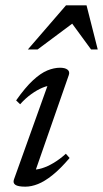

<svg xmlns="http://www.w3.org/2000/svg" viewBox="-20 -690 386 720"><path d="M32.5 -17.5 162.5 -380.5 177 -369.5Q161 -370 140.2 -361.5Q119.5 -353 97.5 -337.2Q75.5 -321.5 55.5 -299L40.5 -313.5Q75 -362.5 103.8 -389Q132.5 -415.5 157.5 -425.8Q182.5 -436 205 -436Q224 -436 233.2 -428.8Q242.5 -421.5 238 -408.5L108 -35.5L99.5 -54.5Q116 -52.5 137.2 -59Q158.5 -65.5 181.8 -79.5Q205 -93.5 227 -113.5L241 -97.5Q206 -56.5 176.5 -33Q147 -9.5 122.2 0.2Q97.5 10 75 10Q47.5 10 37.5 3Q27.5 -4 32.5 -17.5ZM84.5 -504.5 227.5 -670H304.5L346.5 -504.5H321.5L246.5 -607H258.5L121 -504.5Z"/></svg>

Font: Newsreader 16pt
Style: Italic
Weight: 400
Italic angle: -17°
Designer: Hugues Gentile
Foundry: Production Type
Version: Version 1.003